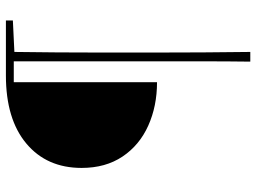

<svg xmlns="http://www.w3.org/2000/svg" viewBox="-126 -590 847 634"><g transform="rotate(-90 297.0 -272.5)"><path d="M343 -177Q264 -177 199.5 -206Q135 -235 97.5 -291Q60 -347 60 -426Q60 -541 140.5 -608.5Q221 -676 365 -676H547V-653L443 -648Q442 -578 441.5 -507.5Q441 -437 441 -366V-180Q441 -102 441.5 -24Q442 54 443 131H411Q412 54 412 -24Q412 -102 412 -180V-650H343Z"/></g></svg>

Font: Source Serif 4 SmText ExtraLight
Style: Regular
Weight: 200
Designer: Frank Grießhammer
Foundry: Adobe
Version: Version 4.005;hotconv 1.1.0;makeotfexe 2.6.0